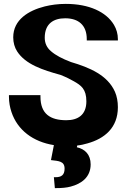

<svg xmlns="http://www.w3.org/2000/svg" viewBox="-20 -741 654 987"><path d="M26 -244C26 -215 31 -189 39 -165C70 -72 150 -12 257 5L242 82C282 87 312 87 312 126C312 160 294 170 265 170H257L262 226H269C297 226 322 224 344 218C397 204 446 171 446 104C446 54 417 25 375 16L377 7C396 5 413 1 430 -4C516 -28 586 -83 586 -190C586 -219 581 -246 571 -269C533 -355 440 -394 345 -422C300 -439 266 -457 243 -477C220 -496 210 -520 210 -547C210 -620 256 -647 315 -647C383 -647 426 -612 426 -540V-533H586V-540C586 -566 579 -591 566 -613C526 -680 438 -721 318 -721C278 -721 243 -716 210 -708C127 -687 48 -640 48 -549C48 -522 55 -497 68 -477C111 -410 200 -381 291 -356C319 -345 343 -333 360 -323C397 -302 424 -283 424 -220C424 -149 379 -123 321 -123C239 -123 188 -155 188 -244V-252H26Z"/></svg>

Font: Aerodynamic
Style: Bd
Weight: 500
Designer: Google
Version: Version 2.000980; 2014